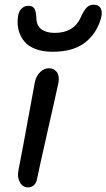

<svg xmlns="http://www.w3.org/2000/svg" viewBox="-20 -793 457 824"><path d="M206.1 -570.8Q164.6 -570.8 133.5 -582.3Q102.5 -593.8 85.4 -614Q68.4 -634.3 61 -658.9Q53.7 -683.6 56.2 -711.9Q58.1 -740.7 70.8 -754.4Q83.5 -768.1 102.1 -768.1Q119.6 -768.1 127.2 -756.8Q134.8 -745.6 136.2 -714.8Q136.7 -683.1 157.5 -667.5Q178.2 -651.9 214.8 -651.9Q295.9 -651.9 325.2 -715.8Q339.8 -748.5 352.1 -760.7Q364.3 -772.9 380.9 -772.9Q404.3 -772.9 412.6 -756.3Q420.9 -739.7 413.1 -713.9Q394 -647 343 -608.9Q292 -570.8 206.1 -570.8ZM100.1 11.2Q77.1 11.2 65.2 -11Q53.2 -33.2 59.1 -62Q82 -179.2 101.8 -289.6Q121.6 -399.9 129.9 -441.9Q135.3 -466.8 152.1 -483.4Q168.9 -500 189.9 -500Q211.9 -500 223.9 -483.9Q235.8 -467.8 231 -439Q223.6 -402.8 185.5 -235.4Q147.5 -67.9 139.2 -25.9Q136.2 -8.3 126 1.5Q115.7 11.2 100.1 11.2Z"/></svg>

Font: Shantell Sans Normal
Style: Italic
Weight: 400
Italic angle: -11.31°
Designer: Stephen Nixon, Anya Danilova, Shantell Martin
Foundry: Arrow Type
Version: Version 1.006;[559af2be0]